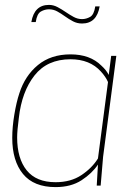

<svg xmlns="http://www.w3.org/2000/svg" viewBox="-20 -758 540 784"><path d="M455 -530H434ZM207 6Q118 6 74 -47.5Q30 -101 30 -195Q30 -239 38.5 -290Q47 -341 59 -377Q82 -449 135 -492.5Q188 -536 268 -536Q348 -536 394 -490Q414 -472 424 -452L434 -530H455L401 -118L391 0H375L380 -86Q356 -50 313 -22Q270 6 207 6ZM207 -14Q269 -14 312.5 -43Q356 -72 380 -111L421 -423Q412 -444 392 -466Q347 -516 268 -516Q173 -516 121 -450Q69 -384 57 -277Q50 -224 50 -197Q50 -111 89 -62.5Q128 -14 207 -14ZM315 -662Q295 -662 278 -671Q261 -680 245 -691.5Q229 -703 213.5 -711.5Q198 -720 180 -720Q163 -720 147 -711Q131 -702 126 -668H108Q120 -738 180 -738Q198 -738 215 -729Q232 -720 248 -709Q264 -698 280.5 -689Q297 -680 315 -680Q332 -680 348 -689Q364 -698 369 -732H387Q375 -662 315 -662Z"/></svg>

Font: Tanohe Sans Thin
Style: Italic
Weight: 100
Designer: Village Type and Design LLC & Cristiano Sobral
Foundry: Cooper Hewitt Smithsonian Design Museum
Version: Version 1.00;September 29, 2021;FontCreator 13.0.0.2655 64-b